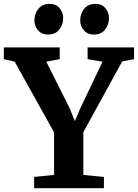

<svg xmlns="http://www.w3.org/2000/svg" viewBox="-39 -993 727 1013"><path d="M246.2 -70.1V-294.7L38.5 -667.7L-18.8 -680.8V-743H276V-680.8L205.3 -667.6L327.9 -423L355.9 -354.2L385.2 -423L502.2 -667.6L423.2 -680.8V-743H668.1V-680.8L605.7 -669.1L400.7 -295.7V-70L509.3 -59.6V0H140.9V-59.6ZM213.8 -810.8Q180.6 -810.8 161.6 -833.5Q142.6 -856.1 142.6 -885.3Q142.6 -920.7 163.6 -946.6Q184.5 -972.5 222.2 -972.5H223.2Q256.5 -972.5 275.5 -949.9Q294.4 -927.2 294.4 -898Q294.4 -862.7 273.7 -836.7Q253 -810.8 214.8 -810.8ZM455.4 -810.8Q422.2 -810.8 403.2 -833.5Q384.2 -856.1 384.2 -885.3Q384.2 -920.7 405.2 -946.6Q426.2 -972.5 463.8 -972.5H464.8Q498.2 -972.5 517.1 -949.9Q536 -927.2 536 -898Q536 -862.7 515.3 -836.7Q494.6 -810.8 456.4 -810.8Z"/></svg>

Font: Merriweather 7pt Light
Style: Regular
Weight: 300
Designer: Eben Sorkin
Foundry: Eben Sorkin
Version: Version 2.200;gftools[0.9.31]